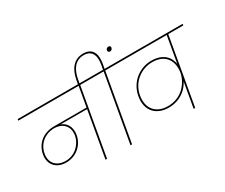

<svg xmlns="http://www.w3.org/2000/svg" viewBox="-147 -1381 2106 1796"><g transform="rotate(-30 906.0 -482.5)"><path d="M222 -160C328 -160 415 -233 433 -336C449 -425 401 -488 336 -500L333 -496H645L648 -511H289C173 -511 87 -440 69 -334C51 -233 114 -160 222 -160ZM225 -176C125 -176 69 -241 86 -334C103 -430 183 -495 281 -495C376 -495 434 -429 416 -336C399 -247 320 -176 225 -176ZM568 0 697 -731H680L551 0ZM857 -724 860 -740H30L27 -724Z M696 -734 706 -786C723 -872 766 -949 862 -949C958 -949 976 -872 960 -786L950 -733H967L977 -786C995 -884 971 -965 865 -965C759 -965 707 -882 689 -786L679 -734ZM838 0 966 -724H1128L1131 -740H790L787 -724H949L821 0ZM1095 -855C1109 -855 1120 -865 1123 -879C1126 -893 1117 -903 1103 -903C1088 -903 1076 -893 1074 -879C1072 -865 1080 -855 1095 -855Z M1114 -359C1088 -211 1178 -125 1309 -125C1476 -125 1567 -254 1577 -356L1571 -355L1565 -354C1548 -262 1466 -141 1309 -141C1188 -141 1107 -220 1131 -359C1155 -493 1268 -572 1385 -572C1542 -572 1583 -455 1565 -354L1575 -353H1576C1602 -462 1554 -588 1384 -588C1257 -588 1139 -501 1114 -359ZM1812 -740H1061L1058 -724H1630L1503 0H1520L1647 -724H1809Z"/></g></svg>

Font: Poppins Devanagari Thin
Style: Italic
Weight: 100
Italic angle: -10°
Designer: Ninad Kale (Devanagari), Jonny Pinhorn (Latin)
Foundry: Indian Type Foundry
Version: 4.005